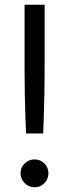

<svg xmlns="http://www.w3.org/2000/svg" viewBox="-20 -783 293 813"><path d="M90 -218Q90 -236 88 -272Q84 -388 84 -485V-763H169V-485Q169 -388 165 -272Q163 -236 163 -218ZM67 -50Q67 -74 84.5 -91Q102 -108 127 -108Q150 -108 167.5 -91Q185 -74 185 -50Q185 -25 168 -7.5Q151 10 127 10Q102 10 84.5 -7.5Q67 -25 67 -50Z"/></svg>

Font: Open Sauce Sans
Style: Regular
Weight: 400
Designer: Alfredo Marco Pradil
Foundry: Creative Sauce Fz LLC
Version: Version 1.477